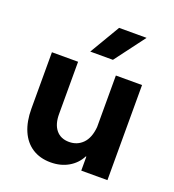

<svg xmlns="http://www.w3.org/2000/svg" viewBox="-135 -837 867 956"><g transform="rotate(20 298.5 -359.0)"><path d="M537.1 0H398.4V-74.2H395.5Q374.5 -33.2 334 -9.8Q293.5 13.7 240.2 13.7Q183.6 13.7 142.8 -12.7Q102.1 -39.1 80.8 -88.4Q59.6 -137.7 59.6 -205.1V-503.9H198.2V-228.5Q197.8 -173.8 222.4 -143.6Q247.1 -113.3 292 -113.3Q335 -113.3 364 -142.6Q393.1 -171.9 398.4 -230.5V-503.9H537.1ZM237.8 -572.3 332.5 -732.4H478L357.9 -572.3Z"/></g></svg>

Font: Wanted Sans
Style: Bold
Weight: 700
Designer: Original Design by Kil Hyung-jin and Kang Hanbin, Wanted Lab, Inc; Hangeul from Source Han Sans by Jang Soo-young and Ka
Foundry: Wanted Lab, Inc.
Version: Version 1.000